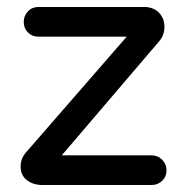

<svg xmlns="http://www.w3.org/2000/svg" viewBox="-20 -530 539 550"><path d="M414 0H102Q75 0 57 -14Q39 -28 39 -53Q39 -76 55 -94L343 -425H90Q72 -425 60 -437Q48 -449 48 -467Q48 -485 60 -497.5Q72 -510 90 -510H393Q419 -510 435 -494Q451 -478 451 -453Q451 -430 437 -413L157 -85H414Q432 -85 444.5 -72.5Q457 -60 457 -42Q457 -24 444.5 -12Q432 0 414 0Z"/></svg>

Font: VarelaRound
Style: Regular
Weight: 400
Designer: Joe Prince, Avraham Cornfeld
Foundry: Joe Prince, Avraham Cornfeld
Version: Version 2.000;PS 002.000;hotconv 1.0.88;makeotf.lib2.5.64775